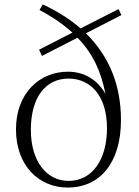

<svg xmlns="http://www.w3.org/2000/svg" viewBox="-20 -831 625 865"><path d="M289 -16C190 -16 119 -104 119 -246C119 -396 188 -477 289 -477C385 -477 462 -403 462 -253C462 -114 397 -16 289 -16ZM169 -579 329 -661C400 -589 436 -506 455 -408C419 -472 359 -508 286 -508C158 -508 52 -411 52 -248C52 -84 156 14 285 14C429 14 525 -96 525 -290C525 -447 472 -578 367 -681L527 -763L514 -790L343 -703C296 -744 239 -780 173 -811L158 -786C218 -754 267 -720 306 -684L156 -607Z"/></svg>

Font: Noto Serif TC ExtraLight
Style: Regular
Weight: 200
Designer: Ryoko NISHIZUKA 西塚涼子 (kana & ideographs); Frank Grießhammer (Latin, Greek & Cyrillic); Wenlong ZHANG 张文龙 (bopomofo); San
Foundry: Adobe
Version: Version 2.001;hotconv 1.1.0;makeotfexe 2.6.0